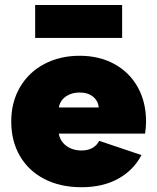

<svg xmlns="http://www.w3.org/2000/svg" viewBox="-20 -743 636 776"><path d="M25.4 -252Q25.4 -330.1 60.8 -390.6Q96.2 -451.2 159.2 -484.4Q222.2 -517.6 301.8 -517.6Q380.9 -517.6 441.9 -484.4Q502.9 -451.2 536.6 -390.9Q570.3 -330.6 570.3 -252Q570.3 -228 566.4 -203.1H217.8Q222.7 -172.4 248 -153.6Q273.4 -134.8 309.6 -134.8Q335.4 -134.8 353.5 -145Q371.6 -155.3 380.9 -173.8L551.8 -116.2Q519.5 -54.7 457.5 -20.5Q395.5 13.7 309.6 13.7Q223.6 13.7 159.4 -19.5Q95.2 -52.7 60.3 -112.8Q25.4 -172.9 25.4 -252ZM378.9 -308.6Q377 -335 356.2 -352.1Q335.4 -369.1 301.8 -369.1Q269 -369.1 245.8 -352.8Q222.7 -336.4 217.8 -308.6ZM473.6 -589.8H122.1V-722.7H473.6Z"/></svg>

Font: Wanted Sans ExtraBlack
Style: Regular
Weight: 900
Designer: Original Design by Kil Hyung-jin and Kang Hanbin, Wanted Lab, Inc; Hangeul from Source Han Sans by Jang Soo-young and Ka
Foundry: Wanted Lab, Inc.
Version: Version 1.001